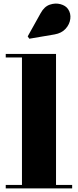

<svg xmlns="http://www.w3.org/2000/svg" viewBox="-20 -1051 434 1071"><path d="M292.5 -750V-19.5H382.5V0H12V-19.5H102.5V-730.5H12V-750ZM143.5 -835 134.5 -848 207 -978Q227 -1014.5 257.8 -1025Q288.5 -1035.5 317.2 -1027.8Q346 -1020 359.5 -1000.5Q376 -976.5 372.2 -946Q368.5 -915.5 346.2 -890.8Q324 -866 284.5 -859Z"/></svg>

Font: Bodoni Moda Black
Style: Regular
Weight: 900
Version: Version 2.005